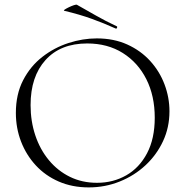

<svg xmlns="http://www.w3.org/2000/svg" viewBox="-20 -803 806 835"><path d="M366 12Q294 12 235.5 -13.5Q177 -39 135.5 -84Q94 -129 71.5 -187.5Q49 -246 49 -312Q49 -393 80.5 -454Q112 -515 164 -555.5Q216 -596 278 -616Q340 -636 401 -636Q475 -636 533.5 -609.5Q592 -583 633 -538Q674 -493 695.5 -436Q717 -379 717 -319Q717 -249 689 -189Q661 -129 612.5 -84Q564 -39 500.5 -13.5Q437 12 366 12ZM402 -8Q472 -8 529 -40.5Q586 -73 619.5 -136.5Q653 -200 653 -291Q653 -386 616.5 -458.5Q580 -531 514 -572.5Q448 -614 359 -614Q243 -614 178 -542Q113 -470 113 -346Q113 -276 133.5 -214.5Q154 -153 192.5 -106.5Q231 -60 284 -34Q337 -8 402 -8ZM483 -679Q432 -702 379.5 -721Q327 -740 260 -756Q255 -757 261.5 -761.5Q268 -766 279.5 -771.5Q291 -777 301.5 -780.5Q312 -784 315 -782Q356 -759 397 -735.5Q438 -712 487 -689Q491 -688 489 -682.5Q487 -677 483 -679Z"/></svg>

Font: Cormorant Infant Light
Style: Regular
Weight: 300
Designer: Christian Thalmann (Catharsis Fonts)
Foundry: Catharsis Fonts
Version: Version 4.001